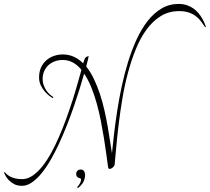

<svg xmlns="http://www.w3.org/2000/svg" viewBox="-20 -826 1057 967"><path d="M1013.2 -689Q1003.4 -703.6 992.7 -718Q981.9 -732.4 966.8 -744.1Q951.7 -755.9 931.2 -762.9Q910.6 -770 881.8 -770Q830.6 -770 790 -745.1Q749.5 -720.2 718.3 -677.5Q687 -634.8 664.1 -578.4Q641.1 -522 624.3 -458.7Q607.4 -395.5 596.4 -329.6Q585.4 -263.7 577.9 -201.9Q570.3 -140.1 565.7 -86.7Q561 -33.2 557.1 4.9Q554.7 12.7 546.4 18.8Q538.1 24.9 532.2 24.9Q525.4 24.9 523.9 12.2Q520 -14.6 515.1 -51.8Q510.3 -88.9 503.4 -130.9Q496.6 -172.9 487.8 -217.8Q479 -262.7 467 -305.7Q455.1 -348.6 439.5 -387Q423.8 -425.3 403.8 -455.1Q394 -420.4 380.9 -377.9Q367.7 -335.4 351.8 -289.3Q335.9 -243.2 317.1 -195.6Q298.3 -147.9 277.8 -103.5Q257.3 -59.1 234.9 -20.3Q212.4 18.6 188.7 47.4Q165 76.2 140.4 93Q115.7 109.9 90.8 109.9Q67.4 109.9 51 101.1Q34.7 92.3 23.9 80.8Q13.2 69.3 7.6 58.6Q2 47.9 0 43.9L3.9 41Q8.3 45.9 14.9 52Q21.5 58.1 31.7 63.5Q42 68.8 56.6 72.5Q71.3 76.2 91.8 76.2Q118.7 76.2 144 58.8Q169.4 41.5 193.1 12Q216.8 -17.6 238.3 -56.9Q259.8 -96.2 278.8 -140.4Q297.9 -184.6 314.7 -231.2Q331.5 -277.8 345.7 -322Q359.9 -366.2 370.8 -405.5Q381.8 -444.8 390.1 -474.1Q371.6 -497.6 348.1 -510.7Q324.7 -523.9 296.9 -523.9Q272.5 -523.9 253.4 -516.1Q234.4 -508.3 221.4 -495.4Q208.5 -482.4 201.7 -465.3Q194.8 -448.2 194.8 -430.2Q194.8 -410.6 200.7 -395.3Q206.5 -379.9 214.8 -368.4Q223.1 -356.9 232.4 -349.1Q241.7 -341.3 249 -336.9L245.1 -332Q240.2 -334.5 229 -342.8Q217.8 -351.1 206.1 -364.5Q194.3 -377.9 185.5 -396Q176.8 -414.1 176.8 -436Q176.8 -465.8 187.3 -487.5Q197.8 -509.3 214.6 -523.4Q231.4 -537.6 252.7 -544.7Q273.9 -551.8 295.9 -551.8Q326.7 -551.8 352.3 -540Q377.9 -528.3 398.9 -506.8Q400.4 -511.7 401.9 -516.8Q403.3 -522 404.8 -524.9Q407.2 -532.2 410.9 -535.9Q414.6 -539.6 418 -541Q421.4 -542.5 423.8 -542.7Q426.3 -543 426.8 -543Q425.3 -534.7 421.9 -521.5Q418.5 -508.3 414.1 -491.2Q436 -463.9 453.1 -428Q470.2 -392.1 483.4 -352.1Q496.6 -312 506.1 -269.8Q515.6 -227.5 522.5 -188.2Q529.3 -148.9 534.4 -114.3Q539.6 -79.6 543.9 -54.2Q547.9 -95.2 554.2 -149.4Q560.5 -203.6 569.8 -264.4Q579.1 -325.2 592.5 -388.7Q606 -452.1 624.5 -512.5Q643.1 -572.8 667.5 -626.2Q691.9 -679.7 723.1 -719.7Q754.4 -759.8 793.2 -783Q832 -806.2 879.9 -806.2Q902.8 -806.2 921.4 -799.8Q939.9 -793.5 954.3 -783.2Q968.8 -772.9 979.2 -760.3Q989.7 -747.6 997.3 -734.6Q1004.9 -721.7 1009.8 -710.2Q1014.6 -698.7 1017.1 -690.9ZM386.7 27.8Q397.9 27.8 403.3 36.1Q408.7 44.4 408.7 55.7Q408.7 68.4 402.8 84.2Q397 100.1 376 118.7Q373.5 121.1 372.1 121.1Q370.6 121.1 369.9 119.9Q369.1 118.7 369.4 116.7Q369.6 114.7 370.6 113.8Q376.5 107.9 380.6 100.8Q384.8 93.8 386.7 87.4Q388.7 81.1 387.9 76.7Q387.2 72.3 382.8 71.8Q376 70.8 369.9 65.7Q363.8 60.5 363.8 50.8Q363.8 39.6 370.4 33.7Q377 27.8 386.7 27.8Z"/></svg>

Font: Stalemate
Style: Regular
Weight: 400
Designer: Astigmatic (AOETI)
Foundry: Astigmatic (AOETI)
Version: Version 001.000